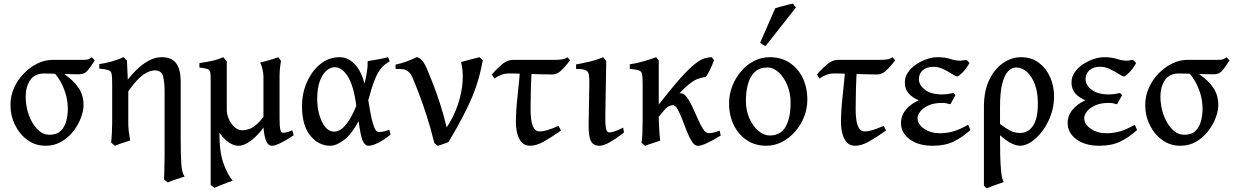

<svg xmlns="http://www.w3.org/2000/svg" viewBox="-20 -781 6731 1048"><path d="M410.2 -375.5Q392.1 -375.5 364.7 -376.2Q337.4 -377 308.3 -377.7Q279.3 -378.4 255.6 -379.2Q231.9 -379.9 221.2 -379.9Q169.4 -379.9 144.8 -343.5Q120.1 -307.1 120.1 -253.9Q120.1 -202.6 137 -154.8Q153.8 -106.9 183.3 -76.2Q212.9 -45.4 251 -45.4Q290 -45.4 311.5 -66.7Q333 -87.9 341.6 -120.1Q350.1 -152.3 350.1 -185.5Q350.1 -231.4 337.6 -271.2Q325.2 -311 307.4 -340.6Q289.6 -370.1 272.9 -386.2H272.5Q273.4 -386.2 285.4 -385.3Q297.4 -384.3 311.3 -382.3Q325.2 -380.4 331.5 -376.5Q382.8 -340.8 409.4 -300.8Q436 -260.7 436 -207Q436 -177.2 422.1 -139.2Q408.2 -101.1 381.3 -66.2Q354.5 -31.2 316.2 -8.3Q277.8 14.6 229 14.6Q173.8 14.6 130.6 -16.4Q87.4 -47.4 62.3 -98.4Q37.1 -149.4 37.1 -208.5Q37.1 -257.3 57.1 -301.8Q77.1 -346.2 110.6 -380.4Q144 -414.6 184.3 -434.3Q224.6 -454.1 265.1 -454.1Q306.6 -454.1 342.8 -454.1Q378.9 -454.1 419.4 -454.1Q439 -454.1 448.7 -454.8Q458.5 -455.6 465.1 -458.5Q471.7 -461.4 481.4 -468.8L497.1 -451.2Q475.6 -417.5 462.6 -401.4Q449.7 -385.3 438.2 -380.4Q426.8 -375.5 410.2 -375.5Z M862.8 -468.8Q918 -468.8 942.1 -434.8Q966.3 -400.9 966.3 -336.9Q966.3 -335.4 966.3 -313Q966.3 -290.5 966.3 -255.9Q966.3 -221.2 966.3 -182.4Q966.3 -143.6 966.3 -108.6Q966.3 -73.7 966.3 -50.5Q966.3 -27.3 966.3 -24.9Q966.3 63.5 969.7 113.8Q973.1 164.1 987.8 182.6Q966.3 189.5 939.9 198.2Q913.6 207 895.5 214.8L875.5 198.7Q876 186 876.7 159.7Q877.4 133.3 877.9 105.2Q878.4 77.1 878.4 58.6Q878.4 58.1 878.4 33.2Q878.4 8.3 878.4 -30.8Q878.4 -69.8 878.4 -113.5Q878.4 -157.2 878.4 -196Q878.4 -234.9 878.4 -259.5Q878.4 -284.2 878.4 -284.7Q878.4 -332 869.9 -364.5Q861.3 -397 824.7 -397Q796.9 -397 762.2 -373.3Q727.5 -349.6 680.2 -282.7Q680.2 -282.7 680.2 -266.8Q680.2 -251 680.2 -227.1Q680.2 -203.1 680.2 -179.4Q680.2 -155.8 680.2 -139.6Q680.2 -123.5 680.2 -123Q679.7 -87.9 682.9 -63.7Q686 -39.6 690.4 -14.6Q672.9 -8.3 649.2 -0.7Q625.5 6.8 607.4 14.6L586.9 -2Q588.9 -21.5 590.6 -54.4Q592.3 -87.4 592.3 -109.4Q592.3 -109.9 592.3 -132.1Q592.3 -154.3 592.3 -186.8Q592.3 -219.2 592.3 -251.7Q592.3 -284.2 592.3 -306.4Q592.3 -328.6 592.3 -329.1Q592.3 -363.3 589.1 -378.4Q585.9 -393.6 571.3 -398.4Q556.6 -403.3 522 -406.7V-431.2Q556.6 -436 589.4 -445.3Q622.1 -454.6 654.3 -468.8L672.9 -450.7Q672.9 -450.7 673.6 -434.8Q674.3 -418.9 675.3 -398.2Q676.3 -377.4 677 -361.8Q677.7 -346.2 677.2 -346.2Q773.9 -468.8 862.8 -468.8Z M1583 -42.5Q1563.5 -29.8 1540.8 -16.4Q1518.1 -2.9 1497.8 5.9Q1477.5 14.6 1464.8 14.6Q1439.9 14.6 1429 -21.7Q1418 -58.1 1418 -105.5Q1418 -109.9 1418 -135.7Q1418 -161.6 1418 -198.2Q1418 -234.9 1418 -271.5Q1418 -308.1 1418 -334.2Q1418 -360.4 1418 -365.2Q1418 -380.9 1412.1 -405.5Q1406.2 -430.2 1399.4 -439.5Q1422.4 -444.8 1449.5 -452.6Q1476.6 -460.4 1499 -468.8L1513.7 -448.7Q1511.7 -436 1509.3 -418.5Q1506.8 -400.9 1505.9 -370.6Q1505.9 -367.2 1505.9 -344.2Q1505.9 -321.3 1505.9 -288.8Q1505.9 -256.3 1505.9 -223.4Q1505.9 -190.4 1505.9 -166Q1505.9 -141.6 1505.9 -135.7Q1505.9 -90.3 1510.3 -73.2Q1514.6 -56.2 1524.9 -56.2Q1535.6 -56.2 1547.6 -59.6Q1559.6 -63 1575.7 -69.8ZM1447.8 -125.5Q1400.4 -54.2 1358.2 -19.8Q1315.9 14.6 1281.2 14.6Q1248 14.6 1213.1 -15.9Q1178.2 -46.4 1154.1 -99.1Q1129.9 -151.9 1129.9 -218.3Q1129.9 -222.2 1129.9 -241.9Q1129.9 -261.7 1129.9 -286.1Q1129.9 -310.5 1129.9 -329.6Q1129.9 -348.6 1129.9 -351.1Q1129.9 -376 1127.2 -387.9Q1124.5 -399.9 1111.8 -404.5Q1099.1 -409.2 1068.4 -412.1V-436.5Q1107.9 -442.4 1138.4 -449Q1168.9 -455.6 1198.2 -468.8Q1198.2 -468.8 1206.1 -460.2Q1213.9 -451.7 1217.8 -446.8Q1217.8 -445.3 1217.8 -418.7Q1217.8 -392.1 1217.8 -353.5Q1217.8 -314.9 1217.8 -276.1Q1217.8 -237.3 1217.8 -210.2Q1217.8 -183.1 1217.8 -181.2Q1217.8 -156.7 1229.2 -130.9Q1240.7 -105 1259.8 -87.4Q1278.8 -69.8 1302.2 -69.8Q1320.3 -69.8 1340.3 -76.7Q1360.4 -83.5 1385 -106Q1409.7 -128.4 1440.4 -174.8ZM1177.7 -224.1Q1177.7 -194.3 1178 -169.7Q1178.2 -145 1178.2 -117.4Q1178.2 -89.8 1177.7 -51.8Q1177.7 50.3 1200.4 112.3Q1223.1 174.3 1250 205.1Q1240.7 208 1219.7 216.1Q1198.7 224.1 1178.5 232.2Q1158.2 240.2 1150.4 244.1L1129.9 228.5Q1129.9 225.6 1129.9 197.3Q1129.9 168.9 1129.9 124Q1129.9 79.1 1129.9 25.6Q1129.9 -27.8 1129.9 -82Q1129.9 -136.2 1129.9 -183.1Q1129.9 -230 1129.9 -261.5Q1129.9 -293 1129.9 -300.3Q1129.9 -300.3 1141.1 -286.6Q1152.3 -272.9 1164.1 -255.1Q1175.8 -237.3 1177.7 -224.1Z M1782.7 14.6Q1718.8 14.6 1673.6 -41Q1628.4 -96.7 1628.4 -201.2Q1628.4 -272 1655.3 -332.8Q1682.1 -393.6 1728.5 -431.2Q1774.9 -468.8 1833.5 -468.8Q1878.4 -468.8 1914.6 -432.6Q1950.7 -396.5 1969.7 -324.2Q1977.5 -357.4 1982.7 -388.7Q1987.8 -419.9 1986.8 -447.3Q2008.3 -450.7 2041.3 -456.5Q2074.2 -462.4 2097.2 -468.8Q2100.6 -463.9 2103 -457Q2105.5 -450.2 2107.4 -446.3Q2080.6 -431.6 2061.3 -409.4Q2042 -387.2 2025.6 -346.4Q2009.3 -305.7 1990.2 -234.4Q1999.5 -174.3 2007.3 -139.4Q2015.1 -104.5 2022.2 -87.4Q2029.3 -70.3 2035.6 -65.2Q2042 -60.1 2048.8 -60.1Q2056.6 -60.1 2072 -63Q2087.4 -65.9 2105 -73.2Q2106 -68.8 2107.9 -61.3Q2109.9 -53.7 2111.8 -46.4Q2078.1 -18.6 2045.4 -2Q2012.7 14.6 1991.7 14.6Q1971.7 14.6 1959.7 -12.9Q1947.8 -40.5 1937.5 -119.6Q1899.4 -48.3 1857.7 -16.8Q1815.9 14.6 1782.7 14.6ZM1804.7 -62.5Q1829.6 -62.5 1851.8 -83.3Q1874 -104 1892.6 -136.2Q1911.1 -168.5 1924.8 -203.1Q1911.1 -311 1879.2 -362.5Q1847.2 -414.1 1807.1 -414.1Q1784.2 -414.1 1762.2 -395.5Q1740.2 -377 1725.8 -338.6Q1711.4 -300.3 1711.4 -240.7Q1711.4 -196.3 1722.7 -155.5Q1733.9 -114.7 1754.6 -88.6Q1775.4 -62.5 1804.7 -62.5Z M2615.2 -452.6Q2606.4 -402.8 2593.3 -355.2Q2580.1 -307.6 2559.1 -256.3Q2538.1 -205.1 2506.1 -144Q2474.1 -83 2428.2 -5.9Q2420.4 -1.5 2399.9 4.9Q2379.4 11.2 2370.1 15.1L2350.6 0Q2331.1 -81.1 2308.3 -151.1Q2285.6 -221.2 2265.1 -274.4Q2244.6 -327.6 2231.4 -357.9Q2224.1 -375 2213.9 -385.3Q2203.6 -395.5 2194.8 -399.4Q2187.5 -402.8 2174.1 -403.8Q2160.6 -404.8 2149.9 -404.8Q2139.2 -404.8 2139.2 -404.8V-428.2Q2169.9 -434.6 2200.9 -446Q2231.9 -457.5 2253.9 -468.8Q2265.1 -468.8 2280 -454.8Q2294.9 -440.9 2310.1 -405.8Q2320.8 -380.9 2340.1 -332.3Q2359.4 -283.7 2380.4 -220Q2401.4 -156.2 2418 -85.4Q2459 -147.5 2480.2 -212.6Q2501.5 -277.8 2505.1 -337.2Q2508.8 -396.5 2496.6 -442.4Q2519 -449.2 2548.3 -456.5Q2577.6 -463.9 2597.2 -468.8Q2600.6 -466.3 2606.4 -460.7Q2612.3 -455.1 2615.2 -452.6Z M3092.3 -451.7Q3064.5 -416 3042.2 -395.3Q3020 -374.5 2993.2 -374.5Q2963.4 -374.5 2922.1 -375.7Q2880.9 -377 2841.3 -378.4Q2801.8 -379.9 2775.9 -379.9H2754.4Q2736.3 -379.9 2719.5 -374Q2702.6 -368.2 2678.2 -352.5L2665 -374.5Q2688.5 -402.8 2718.5 -428.5Q2748.5 -454.1 2778.8 -454.1Q2839.8 -454.1 2902.1 -454.1Q2964.4 -454.1 3004.9 -454.1Q3028.8 -454.1 3046.9 -456.8Q3064.9 -459.5 3076.2 -468.8ZM3042 -68.4Q2987.8 -30.3 2947.5 -7.8Q2907.2 14.6 2872.6 14.6Q2844.2 14.6 2827.4 -4.4Q2810.5 -23.4 2803.2 -53Q2795.9 -82.5 2795.9 -113.8Q2795.9 -174.8 2804.9 -256.6Q2814 -338.4 2821.3 -429.2L2883.8 -426.3Q2878.9 -348.1 2877.4 -288.1Q2876 -228 2876 -182.1Q2876 -156.7 2879.4 -129.2Q2882.8 -101.6 2893.6 -82.5Q2904.3 -63.5 2925.8 -63.5Q2942.9 -63.5 2965.8 -70.1Q2988.8 -76.7 3028.8 -93.8Z M3386.2 -58.1Q3293.9 14.6 3252.9 14.6Q3217.3 14.6 3204.6 -12.7Q3191.9 -40 3192.9 -99.1L3196.8 -321.8Q3197.3 -356 3194.1 -373.8Q3190.9 -391.6 3175.8 -398.2Q3160.6 -404.8 3124.5 -404.8V-429.2Q3155.8 -434.6 3198 -444.6Q3240.2 -454.6 3272 -468.8L3289.1 -448.2L3284.2 -155.8Q3283.2 -110.4 3286.1 -89.8Q3289.1 -69.3 3294.2 -63.7Q3299.3 -58.1 3306.2 -58.1Q3314.5 -58.1 3332.5 -63.2Q3350.6 -68.4 3380.9 -84.5Z M3865.2 -468.8Q3868.2 -465.3 3873.3 -458.3Q3878.4 -451.2 3877.4 -452.1Q3868.7 -428.2 3855.5 -400.6Q3842.3 -373 3832.5 -361.3Q3809.6 -357.9 3789.6 -350.8Q3769.5 -343.8 3743.4 -323.2Q3717.3 -302.7 3677.7 -260.5Q3638.2 -218.3 3575.7 -144.5Q3575.7 -126 3576.9 -100.1Q3578.1 -74.2 3579.8 -50.3Q3581.5 -26.4 3583.5 -13.7Q3575.2 -10.3 3559.3 -5.1Q3543.5 0 3527.1 5.4Q3510.7 10.7 3501.5 15.1L3481.4 -1.5Q3484.9 -17.1 3486.3 -50.5Q3487.8 -84 3487.8 -123Q3487.8 -171.9 3487.8 -226.6Q3487.8 -281.2 3487.8 -323.7Q3487.8 -359.4 3484.9 -375.5Q3481.9 -391.6 3467.3 -396.7Q3452.6 -401.9 3417.5 -405.3V-429.7Q3453.6 -435.1 3495.1 -447Q3536.6 -459 3561 -468.8L3575.7 -451.2Q3575.7 -451.2 3575.7 -429.9Q3575.7 -408.7 3575.7 -376.7Q3575.7 -344.7 3575.7 -310.3Q3575.7 -275.9 3575.7 -248.5Q3575.7 -221.2 3575.7 -210.4Q3647.5 -302.7 3694.8 -355.2Q3742.2 -407.7 3772.9 -431.9Q3803.7 -456.1 3825 -462.4Q3846.2 -468.8 3865.2 -468.8ZM3914.1 -41.5Q3874.5 -16.6 3840.8 -0.7Q3807.1 15.1 3788.6 15.1Q3772 15.1 3757.3 -7.3Q3742.7 -29.8 3729.7 -62.7Q3716.8 -95.7 3704.1 -128.9Q3691.4 -162.1 3678.7 -184.6Q3666 -207 3652.3 -207Q3634.8 -207 3611.6 -186.8Q3588.4 -166.5 3569.6 -139.2Q3550.8 -111.8 3545.9 -89.8Q3545.9 -89.8 3537.4 -91.1Q3528.8 -92.3 3522.5 -101.1Q3543.9 -162.1 3570.8 -196.8Q3597.7 -231.4 3623.3 -247.3Q3648.9 -263.2 3668.2 -267.6Q3687.5 -272 3694.3 -272Q3712.9 -272 3729.2 -250Q3745.6 -228 3760.5 -195.6Q3775.4 -163.1 3789.6 -130.6Q3803.7 -98.1 3818.1 -76.2Q3832.5 -54.2 3848.1 -54.2Q3863.8 -54.2 3876.2 -57.4Q3888.7 -60.5 3908.2 -67.9Q3909.2 -62.5 3911.1 -54.4Q3913.1 -46.4 3914.1 -41.5Z M4386.7 -236.8Q4386.7 -188 4368.9 -143.1Q4351.1 -98.1 4319.8 -62.5Q4288.6 -26.9 4248 -6.1Q4207.5 14.6 4162.6 14.6Q4102.5 14.6 4056.9 -15.6Q4011.2 -45.9 3985.4 -98.1Q3959.5 -150.4 3959.5 -216.8Q3959.5 -265.1 3976.8 -310.3Q3994.1 -355.5 4024.7 -391.4Q4055.2 -427.2 4095.5 -448Q4135.7 -468.8 4181.6 -468.8Q4243.7 -468.8 4289.8 -438.5Q4335.9 -408.2 4361.3 -356Q4386.7 -303.7 4386.7 -236.8ZM4295.4 -219.7Q4295.4 -271.5 4277.6 -315.2Q4259.8 -358.9 4231 -385.7Q4202.1 -412.6 4168.9 -412.6Q4126.5 -412.6 4100.6 -388.7Q4074.7 -364.7 4063 -323.5Q4051.3 -282.2 4051.3 -231Q4051.3 -179.7 4069.8 -136.5Q4088.4 -93.3 4118.4 -67.4Q4148.4 -41.5 4182.6 -41.5Q4240.7 -41.5 4268.1 -89.4Q4295.4 -137.2 4295.4 -219.7ZM4159.2 -530.3Q4151.4 -531.7 4144.5 -536.4Q4137.7 -541 4129.4 -548.3L4211.4 -735.8Q4222.2 -739.7 4240 -744.6Q4257.8 -749.5 4276.4 -753.9Q4294.9 -758.3 4307.1 -761.2L4324.7 -740.7Z M4866.7 -451.7Q4838.9 -416 4816.7 -395.3Q4794.4 -374.5 4767.6 -374.5Q4737.8 -374.5 4696.5 -375.7Q4655.3 -377 4615.7 -378.4Q4576.2 -379.9 4550.3 -379.9H4528.8Q4510.7 -379.9 4493.9 -374Q4477.1 -368.2 4452.6 -352.5L4439.5 -374.5Q4462.9 -402.8 4492.9 -428.5Q4522.9 -454.1 4553.2 -454.1Q4614.3 -454.1 4676.5 -454.1Q4738.8 -454.1 4779.3 -454.1Q4803.2 -454.1 4821.3 -456.8Q4839.4 -459.5 4850.6 -468.8ZM4816.4 -68.4Q4762.2 -30.3 4721.9 -7.8Q4681.6 14.6 4647 14.6Q4618.7 14.6 4601.8 -4.4Q4585 -23.4 4577.6 -53Q4570.3 -82.5 4570.3 -113.8Q4570.3 -174.8 4579.3 -256.6Q4588.4 -338.4 4595.7 -429.2L4658.2 -426.3Q4653.3 -348.1 4651.9 -288.1Q4650.4 -228 4650.4 -182.1Q4650.4 -156.7 4653.8 -129.2Q4657.2 -101.6 4668 -82.5Q4678.7 -63.5 4700.2 -63.5Q4717.3 -63.5 4740.2 -70.1Q4763.2 -76.7 4803.2 -93.8Z M5271.5 -436.5Q5252.9 -403.8 5232.4 -383.8Q5211.9 -363.8 5205.1 -363.8Q5197.3 -363.8 5177 -377Q5156.7 -390.1 5129.6 -403.3Q5102.5 -416.5 5075.7 -416.5Q5038.6 -416.5 5017.1 -397.9Q4995.6 -379.4 4995.6 -348.6Q4995.6 -316.9 5028.6 -291.3Q5061.5 -265.6 5123 -265.6Q5138.2 -265.6 5153.8 -267.8Q5169.4 -270 5184.1 -273.4L5195.3 -261.7L5167.5 -211.9Q5153.8 -215.8 5144 -217.5Q5134.3 -219.2 5121.6 -219.2Q5077.1 -219.2 5047.4 -205.3Q5017.6 -191.4 5002.9 -172.1Q4988.3 -152.8 4988.3 -136.7Q4988.3 -103 5023.9 -78.4Q5059.6 -53.7 5110.4 -53.7Q5146.5 -53.7 5181.9 -63.5Q5217.3 -73.2 5264.6 -100.1L5276.9 -71.3Q5231.9 -30.8 5184.8 -8.1Q5137.7 14.6 5071.3 14.6Q4992.7 14.6 4945.3 -20.8Q4897.9 -56.2 4897.9 -109.4Q4897.9 -150.9 4925.5 -183.3Q4953.1 -215.8 4995.1 -233.4Q4960 -248 4939.5 -271.5Q4918.9 -294.9 4918.9 -330.6Q4918.9 -361.3 4936.5 -386.7Q4954.1 -412.1 4981.9 -430.4Q5009.8 -448.7 5040 -458.7Q5070.3 -468.8 5095.7 -468.8Q5139.2 -468.8 5167.2 -459.2Q5195.3 -449.7 5222.7 -449.7Q5225.6 -449.7 5237.8 -451.7Q5250 -453.6 5253.4 -454.1Q5258.3 -452.1 5263.2 -446.8Q5268.1 -441.4 5271.5 -436.5Z M5733.4 -255.4Q5733.4 -201.2 5715.8 -152.6Q5698.2 -104 5669.9 -66.2Q5641.6 -28.3 5609.4 -6.8Q5577.1 14.6 5547.4 14.6Q5533.2 14.6 5513.4 7.3Q5493.7 0 5464.4 -21.7Q5435.1 -43.5 5393.1 -86.9Q5399.4 -91.8 5395.8 -100.6Q5392.1 -109.4 5391.8 -117.4Q5391.6 -125.5 5407.7 -127.4Q5444.8 -98.6 5468.8 -82.8Q5492.7 -66.9 5510.5 -61Q5528.3 -55.2 5546.4 -55.2Q5592.3 -55.2 5618.7 -94.5Q5645 -133.8 5645 -217.3Q5645 -276.9 5628.7 -320.6Q5612.3 -364.3 5585.4 -388.4Q5558.6 -412.6 5525.9 -412.6Q5502.9 -412.6 5483.2 -392.6Q5463.4 -372.6 5450.9 -325.7Q5438.5 -278.8 5438.5 -198.2Q5438.5 -178.2 5438.5 -152.1Q5438.5 -126 5438.5 -100.8Q5438.5 -75.7 5438.5 -57.4Q5438.5 -39.1 5438.5 -34.7Q5438.5 14.6 5439.5 65.2Q5440.4 115.7 5444.6 155.5Q5448.7 195.3 5458.5 212.9Q5436.5 220.2 5411.9 229Q5387.2 237.8 5366.7 246.6Q5361.8 244.1 5358.4 240.5Q5355 236.8 5350.6 232.4Q5350.6 212.9 5350.6 172.1Q5350.6 131.3 5350.6 79.8Q5350.6 28.3 5350.6 -24.9Q5350.6 -78.1 5350.6 -124Q5350.6 -169.9 5350.6 -197.8Q5350.6 -285.6 5380.1 -346.2Q5409.7 -406.7 5456.1 -437.7Q5502.4 -468.8 5553.2 -468.8Q5609.4 -468.8 5649.7 -439Q5689.9 -409.2 5711.7 -360.6Q5733.4 -312 5733.4 -255.4Z M6181.2 -436.5Q6162.6 -403.8 6142.1 -383.8Q6121.6 -363.8 6114.7 -363.8Q6106.9 -363.8 6086.7 -377Q6066.4 -390.1 6039.3 -403.3Q6012.2 -416.5 5985.4 -416.5Q5948.2 -416.5 5926.8 -397.9Q5905.3 -379.4 5905.3 -348.6Q5905.3 -316.9 5938.2 -291.3Q5971.2 -265.6 6032.7 -265.6Q6047.9 -265.6 6063.5 -267.8Q6079.1 -270 6093.8 -273.4L6105 -261.7L6077.1 -211.9Q6063.5 -215.8 6053.7 -217.5Q6043.9 -219.2 6031.2 -219.2Q5986.8 -219.2 5957 -205.3Q5927.2 -191.4 5912.6 -172.1Q5897.9 -152.8 5897.9 -136.7Q5897.9 -103 5933.6 -78.4Q5969.2 -53.7 6020 -53.7Q6056.2 -53.7 6091.6 -63.5Q6127 -73.2 6174.3 -100.1L6186.5 -71.3Q6141.6 -30.8 6094.5 -8.1Q6047.4 14.6 5981 14.6Q5902.3 14.6 5855 -20.8Q5807.6 -56.2 5807.6 -109.4Q5807.6 -150.9 5835.2 -183.3Q5862.8 -215.8 5904.8 -233.4Q5869.6 -248 5849.1 -271.5Q5828.6 -294.9 5828.6 -330.6Q5828.6 -361.3 5846.2 -386.7Q5863.8 -412.1 5891.6 -430.4Q5919.4 -448.7 5949.7 -458.7Q5980 -468.8 6005.4 -468.8Q6048.8 -468.8 6076.9 -459.2Q6105 -449.7 6132.3 -449.7Q6135.3 -449.7 6147.5 -451.7Q6159.7 -453.6 6163.1 -454.1Q6168 -452.1 6172.9 -446.8Q6177.7 -441.4 6181.2 -436.5Z M6604 -375.5Q6585.9 -375.5 6558.6 -376.2Q6531.2 -377 6502.2 -377.7Q6473.1 -378.4 6449.5 -379.2Q6425.8 -379.9 6415 -379.9Q6363.3 -379.9 6338.6 -343.5Q6314 -307.1 6314 -253.9Q6314 -202.6 6330.8 -154.8Q6347.7 -106.9 6377.2 -76.2Q6406.7 -45.4 6444.8 -45.4Q6483.9 -45.4 6505.4 -66.7Q6526.9 -87.9 6535.4 -120.1Q6543.9 -152.3 6543.9 -185.5Q6543.9 -231.4 6531.5 -271.2Q6519 -311 6501.2 -340.6Q6483.4 -370.1 6466.8 -386.2H6466.3Q6467.3 -386.2 6479.2 -385.3Q6491.2 -384.3 6505.1 -382.3Q6519 -380.4 6525.4 -376.5Q6576.7 -340.8 6603.3 -300.8Q6629.9 -260.7 6629.9 -207Q6629.9 -177.2 6616 -139.2Q6602.1 -101.1 6575.2 -66.2Q6548.3 -31.2 6510 -8.3Q6471.7 14.6 6422.9 14.6Q6367.7 14.6 6324.5 -16.4Q6281.2 -47.4 6256.1 -98.4Q6231 -149.4 6231 -208.5Q6231 -257.3 6251 -301.8Q6271 -346.2 6304.4 -380.4Q6337.9 -414.6 6378.2 -434.3Q6418.5 -454.1 6459 -454.1Q6500.5 -454.1 6536.6 -454.1Q6572.8 -454.1 6613.3 -454.1Q6632.8 -454.1 6642.6 -454.8Q6652.3 -455.6 6658.9 -458.5Q6665.5 -461.4 6675.3 -468.8L6690.9 -451.2Q6669.4 -417.5 6656.5 -401.4Q6643.6 -385.3 6632.1 -380.4Q6620.6 -375.5 6604 -375.5Z"/></svg>

Font: Gentium Book Plus
Style: Regular
Weight: 400
Designer: Victor Gaultney, Annie Olsen, Iska Routamaa, Becca Hirsbrunner
Foundry: SIL International
Version: Version 6.101